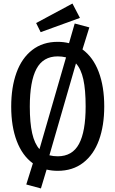

<svg xmlns="http://www.w3.org/2000/svg" viewBox="-20 -957 655 1090"><path d="M448.2 -676.4Q508.7 -632.3 540.3 -549Q571.8 -465.6 571.8 -352.8Q571.8 -243.6 541.8 -161.3Q511.8 -79 452.3 -33.1Q392.8 12.8 307.7 12.8Q274.9 12.8 244.6 5.6L212.3 112.8L129.2 90.3L166.7 -29.7Q106.7 -73.3 75.1 -156.4Q43.6 -239.5 43.6 -351.8Q43.6 -461.5 73.6 -544.4Q103.6 -627.2 163.1 -673.3Q222.6 -719.5 307.7 -719.5Q341.5 -719.5 371.8 -711.8L404.1 -823.6L487.2 -801.5ZM149.2 -351.8Q149.2 -260 162.6 -200.8Q175.9 -141.5 204.1 -110.3L354.9 -631.3Q332.3 -636.9 307.7 -636.9Q224.6 -636.9 186.9 -565.9Q149.2 -494.9 149.2 -351.8ZM466.2 -352.8Q466.2 -447.2 453.1 -506.4Q440 -565.6 411.3 -596.9L260.5 -75.4Q283.1 -69.7 307.7 -69.7Q390.8 -69.7 428.5 -140Q466.2 -210.3 466.2 -352.8ZM185.1 -826.2 391.3 -936.9 433.8 -855.4 210.8 -774.4Z"/></svg>

Font: Fira Code Fixed Retina
Style: Regular
Weight: 450
Monospace: yes
Designer: Carrois Corporate, Edenspiekermann AG, Nikita Prokopov
Foundry: Carrois Corporate, Edenspiekermann AG, Nikita Prokopov
Version: Version 5.002